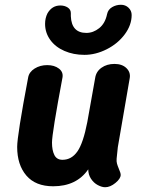

<svg xmlns="http://www.w3.org/2000/svg" viewBox="-20 -779 613 805"><path d="M469 -114Q468 -102 470.5 -93Q473 -84 478 -72Q486 -54 486 -46Q486 -30 464 -12Q442 6 421 6Q407 6 390 -3Q373 -12 361.5 -29.5Q350 -47 350 -69Q301 2 203 2Q129 2 90.5 -43Q52 -88 52 -163Q52 -211 98 -454Q102 -477 125 -491.5Q148 -506 178 -506Q208 -506 227 -491.5Q246 -477 242 -454Q198 -220 198 -181Q198 -149 208 -129Q218 -109 242 -109Q280 -109 304.5 -144Q329 -179 346 -267Q365 -372 379 -452Q383 -479 405.5 -495Q428 -511 460 -511Q492 -511 510 -493.5Q528 -476 524 -452L474 -162ZM169 -679Q169 -703 179 -723Q198 -756 233 -756Q251 -756 264 -747.5Q277 -739 277 -724V-711Q280 -641 342 -641Q371 -641 396 -661Q421 -681 429 -720Q433 -739 450 -749Q467 -759 487 -759Q506 -759 519 -746.5Q532 -734 532 -716Q532 -674 503 -635Q474 -596 427.5 -572.5Q381 -549 334 -549Q288 -549 250 -565.5Q212 -582 190.5 -612Q169 -642 169 -679Z"/></svg>

Font: Mali
Style: Bold Italic
Weight: 700
Italic angle: -10°
Version: Version 1.000; ttfautohint (v1.6)